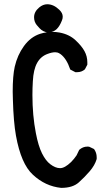

<svg xmlns="http://www.w3.org/2000/svg" viewBox="-20 -871 540 922"><path d="M41 -430.7Q41 -506.8 50.8 -550.8Q63.5 -606.4 94.7 -649.4Q127 -694.3 173.8 -709Q203.1 -717.8 232.4 -717.8Q249 -717.8 265.6 -714.8Q312.5 -706.1 342.8 -677.7Q372.1 -650.4 385.7 -625.5Q399.4 -600.6 399.4 -571.3Q399.4 -567.4 399.4 -560.5L387.7 -538.1Q372.1 -524.4 350.6 -524.4Q347.7 -524.4 341.8 -524.4L317.4 -537.1Q299.8 -589.8 270.5 -611.3Q261.7 -617.2 255.9 -618.7Q250 -620.1 245.1 -620.1Q229.5 -620.1 209 -612.3Q175.8 -600.6 158.2 -568.8Q140.6 -537.1 137.7 -480.5Q135.7 -448.2 135.7 -415Q135.7 -316.4 152.3 -231.4Q164.1 -169.9 181.6 -134.8Q199.2 -99.6 220.7 -83Q246.1 -63.5 268.6 -63.5Q291 -63.5 321.3 -92.8Q335.9 -107.4 347.7 -125L360.4 -151.4Q377.9 -167 399.4 -167Q407.2 -167 409.2 -166L431.6 -155.3Q444.3 -137.7 444.3 -116.2Q444.3 -110.4 444.3 -107.4Q435.5 -77.1 410.2 -47.9Q385.7 -19.5 358.4 4.9Q329.1 31.2 274.4 31.2H273.4Q197.3 23.4 137.7 -32.2Q81.1 -84 56.6 -219.7Q44.9 -285.2 42 -390.6Q41 -411.1 41 -430.7ZM143.6 -788.1Q143.6 -814.5 168 -835Q186.5 -850.6 207 -850.6Q237.3 -850.6 264.6 -824.2Q281.2 -808.6 281.2 -791Q281.2 -781.2 277.3 -772.5Q266.6 -745.1 252 -731Q237.3 -716.8 210.9 -714.8Q186.5 -717.8 169.9 -735.4Q163.1 -742.2 156.2 -751Q143.6 -766.6 143.6 -788.1Z"/></svg>

Font: JasonHandwriting2
Style: SemiBold
Weight: 600
Version: Version 1.04.7